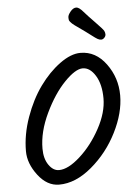

<svg xmlns="http://www.w3.org/2000/svg" viewBox="-62 -1017 737 1046"><g transform="rotate(-5 306.5 -493.5)"><path d="M395 -970Q410 -970 433 -943Q451 -922 491.5 -880.5Q532 -839 536.5 -829.5Q541 -820 541 -810.5Q541 -801 533 -792.5Q525 -784 515.5 -784Q506 -784 495.5 -790Q485 -796 465 -811.5Q445 -827 435 -834Q425 -841 412 -850.5Q399 -860 393 -864Q387 -868 377.5 -875Q368 -882 364.5 -885.5Q361 -889 356 -894.5Q351 -900 349.5 -904.5Q348 -909 348 -921Q348 -933 363 -951.5Q378 -970 395 -970ZM145 -220Q145 -165 169 -130.5Q193 -96 225 -96Q275 -96 340.5 -155Q406 -214 453 -300.5Q500 -387 500 -464Q500 -541 470.5 -589Q441 -637 401 -637Q361 -637 301 -575Q241 -513 193 -412.5Q145 -312 145 -220ZM219 -17Q153 -17 103.5 -82Q54 -147 54 -214Q54 -305 87.5 -399Q121 -493 171.5 -563Q222 -633 283 -677.5Q344 -722 396 -722Q480 -722 536 -645.5Q592 -569 592 -473Q592 -377 539 -271.5Q486 -166 397.5 -91.5Q309 -17 219 -17Z"/></g></svg>

Font: Kalam
Style: Regular
Weight: 400
Designer: Lipi Raval (Devanagari and Latin), Jonny Pinhorn (Latin)
Foundry: Indian Type Foundry
Version: Version 2.001;PS 1.0;hotconv 1.0.79;makeotf.lib2.5.61930; tt